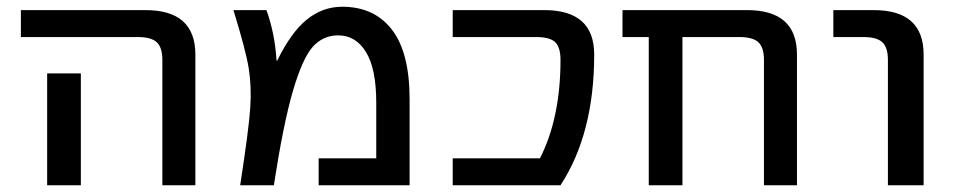

<svg xmlns="http://www.w3.org/2000/svg" viewBox="-20 -550 2828 570"><path d="M220 -332V-100V0H120V-100V-332ZM42 -440V-520H412Q560 -520 560 -388V0H462V-372Q462 -409 445.5 -424.5Q429 -440 389 -440Z M801 -370H803Q844 -454 891 -492Q938 -530 996 -530Q1091 -530 1143.5 -462Q1196 -394 1196 -255V0H926V-80H1097V-245Q1097 -346 1066.5 -395.5Q1036 -445 984 -445Q939 -445 908.5 -411Q878 -377 849.5 -279.5Q821 -182 793 0H693Q719 -168 723 -230.5Q727 -293 718.5 -346.5Q710 -400 673 -520H771Q796 -451 801 -370Z M1596 -520Q1744 -520 1744 -388Q1744 -153 1644 0H1324V-80H1583Q1644 -200 1644 -372Q1644 -410 1628 -425Q1612 -440 1572 -440H1324V-520Z M2248 -372Q2248 -409 2231.5 -424.5Q2215 -440 2175 -440H2006V0H1906V-440H1828V-520H2198Q2346 -520 2346 -388V0H2248Z M2454 -440V-520H2574Q2722 -520 2722 -388V0H2616V-372Q2616 -409 2599.5 -424.5Q2583 -440 2543 -440Z"/></svg>

Font: M PLUS 1p Medium
Style: Regular
Weight: 500
Version: Version 1.062